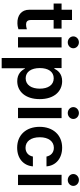

<svg xmlns="http://www.w3.org/2000/svg" viewBox="678 -1480 1007 2404"><g transform="rotate(90 1182.0 -278.5)"><path d="M338.4 -545.5H230.8V-676.1H102.3V-545.5H24.9V-446H102.3V-142.8C101.6 -40.1 176.1 10.3 272.7 7.5C309.3 6.4 332.7 -0.7 346.6 -5.3V-110.8C325.6 -104.4 305 -100.9 289.1 -100.9C256.7 -100.9 230.8 -112.2 230.8 -164.1V-446H338.4Z M446 0H574.6V-545.5H446ZM436.1 -692.5C436.1 -654.1 469.5 -622.9 510.7 -622.9C551.5 -622.9 584.9 -654.1 584.9 -692.5C584.9 -731.2 551.5 -762.4 510.7 -762.4C469.5 -762.4 436.1 -731.2 436.1 -692.5Z M706.7 204.5H835.2V-85.9H840.6C860.8 -46.2 903.1 9.6 996.8 9.6C1125.4 9.6 1221.6 -92.3 1221.6 -272C1221.6 -453.8 1122.5 -552.6 996.4 -552.6C900.2 -552.6 860.1 -494.7 840.6 -455.3H833.1V-545.5H706.7ZM832.7 -272.7C832.7 -378.6 878.2 -447.1 960.9 -447.1C1046.5 -447.1 1090.6 -374.3 1090.6 -272.7C1090.6 -170.5 1045.8 -95.9 960.9 -95.9C878.9 -95.9 832.7 -166.9 832.7 -272.7Z M1331.3 0H1459.9V-545.5H1331.3ZM1321.4 -692.5C1321.4 -654.1 1354.8 -622.9 1396 -622.9C1436.8 -622.9 1470.2 -654.1 1470.2 -692.5C1470.2 -731.2 1436.8 -762.4 1396 -762.4C1354.8 -762.4 1321.4 -731.2 1321.4 -692.5Z M1829.9 10.7C1967 10.7 2054.3 -70.7 2063.6 -186.4H1940.7C1929.7 -127.8 1887.4 -94.1 1831 -94.1C1750.7 -94.1 1698.9 -161.2 1698.9 -272.7C1698.9 -382.8 1751.8 -448.9 1831 -448.9C1892.8 -448.9 1930.8 -409.1 1940.7 -356.5H2063.6C2054.7 -474.8 1962.4 -552.6 1829.2 -552.6C1669.4 -552.6 1568.5 -437.1 1568.5 -270.6C1568.5 -105.5 1666.9 10.7 1829.9 10.7Z M2169.4 0H2297.9V-545.5H2169.4ZM2159.4 -692.5C2159.4 -654.1 2192.8 -622.9 2234 -622.9C2274.9 -622.9 2308.2 -654.1 2308.2 -692.5C2308.2 -731.2 2274.9 -762.4 2234 -762.4C2192.8 -762.4 2159.4 -731.2 2159.4 -692.5Z"/></g></svg>

Font: Margiela Sans Semi Bold
Style: Regular
Weight: 600
Designer: Stefan Endress, Andreas Faust
Version: Version 1.100;FEAKit 1.0